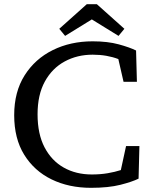

<svg xmlns="http://www.w3.org/2000/svg" viewBox="-20 -884 732 920"><path d="M416 16Q310 16 227 -24.5Q144 -65 96 -142.5Q48 -220 48 -332Q48 -444 98 -523Q148 -602 233 -644Q318 -686 424 -686Q496 -686 549 -671.5Q602 -657 632 -642L636 -492H572L547 -601Q521 -611 490 -616.5Q459 -622 424 -622Q350 -622 290 -589.5Q230 -557 195 -493.5Q160 -430 160 -336Q160 -242 193.5 -178Q227 -114 285.5 -81Q344 -48 420 -48Q461 -48 496 -54Q531 -60 559 -69L584 -184H648L644 -28Q614 -13 557 1.5Q500 16 416 16ZM444 -864 576 -746 548 -712 420 -791 292 -712 264 -746 396 -864Z"/></svg>

Font: Source Serif 4 Caption
Style: Regular
Weight: 400
Designer: Frank Grießhammer
Foundry: Adobe Systems Incorporated
Version: Version 4.004;hotconv 1.0.117;makeotfexe 2.5.65602